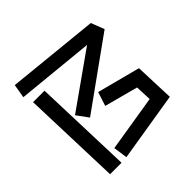

<svg xmlns="http://www.w3.org/2000/svg" viewBox="-185 -893 1091 1091"><g transform="rotate(-45 361.0 -347.5)"><path d="M199 -355 530 -589 64 -635 78 -718 633 -662 664 -582 250 -285ZM83 -576H175L195 23H103ZM225 -65 564 -120 560 -217 358 -271 385 -355 645 -287 654 -48 237 20Z"/></g></svg>

Font: Stick
Style: Regular
Weight: 400
Designer: Fontworks Inc.
Foundry: Fontworks Inc.
Version: Version 1.100